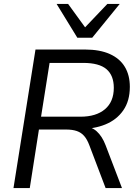

<svg xmlns="http://www.w3.org/2000/svg" viewBox="-20 -957 709 977"><path d="M48.6 0 160.6 -705H412.3Q488.2 -705 539 -682Q589.9 -659.1 615.3 -616.6Q640.7 -574.2 640.7 -515.3Q640.7 -443.6 607.3 -395.5Q573.9 -347.3 515.7 -323.6Q457.6 -299.9 383.8 -301.4V-314.3H400.3Q443.6 -314.3 471.7 -289.1Q499.8 -264 517.3 -218L600.7 0H517.4L434.3 -218.7Q423.2 -248 408.3 -265.1Q393.4 -282.3 371.2 -290.1Q349 -297.9 315.6 -297.9H178.1L131.5 0ZM188.9 -363.2H389.1Q469.3 -363.2 514.2 -401.3Q559.1 -439.5 559.1 -510.1Q559.1 -573.2 521.8 -605Q484.5 -636.9 403.3 -636.9H232.3ZM373.5 -765 268.1 -936.9H326.7L413 -818L526.2 -936.9H589.1L449.2 -765Z"/></svg>

Font: Nunito Sans 12pt ExtraLight
Style: Italic
Weight: 200
Italic angle: -9°
Designer: Vernon Adams
Foundry: Vernon Adams
Version: Version 3.101;gftools[0.9.27]